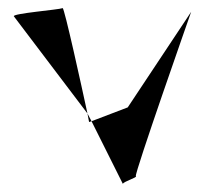

<svg xmlns="http://www.w3.org/2000/svg" viewBox="-20 -722 531 472"><path d="M14 -682 195 -443C181 -508 138 -704 134 -702C124 -698 11 -689 14 -682ZM195 -443C197 -431 199 -423 199 -422L205 -424ZM205 -424 282 -270C284 -276 319 -286 314 -289C309 -292 450 -693 450 -693L294 -458Z"/></svg>

Font: Ampere
Style: UltCnd
Weight: 400
Version: Version 1